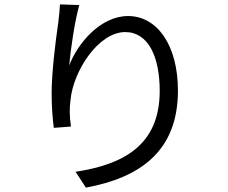

<svg xmlns="http://www.w3.org/2000/svg" viewBox="-20 -809 1040 874"><path d="M253 -789C252 -765 249 -735 245 -704C233 -624 215 -478 215 -384C215 -320 220 -264 225 -227L303 -233C296 -282 296 -316 301 -354C313 -484 427 -663 550 -663C655 -663 707 -551 707 -395C707 -146 539 -60 324 -27L371 45C617 0 790 -121 790 -396C790 -604 695 -736 563 -736C438 -736 334 -613 295 -511C301 -580 320 -713 341 -786L253 -789Z"/></svg>

Font: Noto Sans CJK KR Regular
Style: Regular
Weight: 400
Designer: Ryoko NISHIZUKA (kana & ideographs); Paul D. Hunt (Latin, Greek & Cyrillic); Wenlong ZHANG (bopomofo); Sandoll Communica
Foundry: Adobe Systems Incorporated
Version: Version 1.004;PS 1.004;hotconv 1.0.82;makeotf.lib2.5.63406